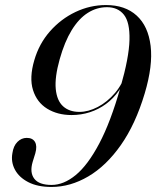

<svg xmlns="http://www.w3.org/2000/svg" viewBox="-20 -731 619 761"><path d="M184 10Q129 10 92.2 -9Q55.5 -28 39.2 -58.5Q23 -89 29 -123Q33 -152.5 49 -168.5Q65 -184.5 86 -184.5Q109.5 -184.5 118.8 -168.2Q128 -152 120 -123.5L109.5 -89.5Q97 -47.5 115.8 -22.8Q134.5 2 184.5 2Q232.5 2 280.2 -37.2Q328 -76.5 373.2 -161.8Q418.5 -247 457.5 -385Q491.5 -503 493.2 -572.8Q495 -642.5 471.2 -672.5Q447.5 -702.5 404 -702.5Q363.5 -702.5 328 -680Q292.5 -657.5 264.2 -611.5Q236 -565.5 216.5 -496Q196.5 -424.5 201 -378.2Q205.5 -332 230 -309.8Q254.5 -287.5 295 -287.5Q330 -287.5 367.5 -307Q405 -326.5 435.8 -362.5Q466.5 -398.5 481 -448.5L486.5 -446.5Q474 -404.5 451.8 -372.5Q429.5 -340.5 400.2 -319Q371 -297.5 336.2 -286.2Q301.5 -275 264 -275Q208 -275 167 -300.2Q126 -325.5 110.8 -374.2Q95.5 -423 116 -492.5Q135 -558 178.2 -607Q221.5 -656 279.2 -683.5Q337 -711 400 -711Q476 -711 521.8 -669.2Q567.5 -627.5 577 -549.2Q586.5 -471 553.5 -360.5Q517 -238.5 459 -156Q401 -73.5 330 -31.8Q259 10 184 10Z"/></svg>

Font: Fraunces 120pt
Style: Italic
Weight: 400
Italic angle: -16°
Version: Version 1.000;[b76b70a41]